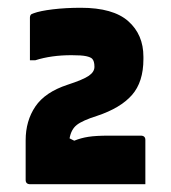

<svg xmlns="http://www.w3.org/2000/svg" viewBox="-20 -832 440 494"><path d="M354 -358H58Q46 -358 46 -369V-471Q46 -521 71 -558Q96 -595 154 -614Q194 -627 208.5 -637Q223 -647 223 -660Q223 -675 217 -681Q213 -685 201.5 -687.5Q190 -690 164 -690Q112 -690 71 -677H57V-787Q57 -790 58.5 -793Q60 -796 67 -798Q83 -804 116 -808Q149 -812 188 -812Q271 -812 310 -777.5Q349 -743 349 -686V-680Q349 -621 319.5 -587.5Q290 -554 230 -534Q192 -522 177.5 -510.5Q163 -499 159 -476L171 -470Q188 -477 207.5 -480Q227 -483 260 -483H342Q354 -483 354 -472Z"/></svg>

Font: Recursive Sn Lnr St Blk
Style: Regular
Weight: 900
Version: Version 1.079;hotconv 1.0.112;makeotfexe 2.5.65598; ttfautoh